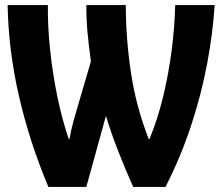

<svg xmlns="http://www.w3.org/2000/svg" viewBox="-20 -734 874 754"><path d="M170 0Q96 -176 54.5 -356.5Q13 -537 10 -714H168Q167 -629 177 -536Q187 -443 205.5 -353.5Q224 -264 250 -188H253Q259 -224 269.5 -262Q280 -300 291 -336L337 -493Q329 -550 324 -603Q319 -656 319 -714H474Q474 -585 494 -450.5Q514 -316 564 -188H567Q599 -265 620.5 -354Q642 -443 654 -535.5Q666 -628 668 -714H823Q816 -604 793.5 -484Q771 -364 730.5 -241Q690 -118 630 0H503Q473 -67 444 -141Q415 -215 396 -279L319 0Z"/></svg>

Font: Noto Sans ExtraCondensed ExtraBold
Style: Regular
Weight: 800
Width: 2
Designer: Monotype Design Team
Foundry: Monotype Imaging Inc.
Version: Version 2.013; ttfautohint (v1.8.4.7-5d5b)